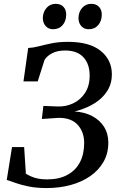

<svg xmlns="http://www.w3.org/2000/svg" viewBox="-20 -969 620 998"><path d="M223 8.5Q169 8.5 128.8 0.2Q88.5 -8 60.5 -18.2Q32.5 -28.5 15 -33.5L42.5 -204.5H105.5L114.5 -66Q127 -58.5 142 -51.8Q157 -45 177.2 -40.8Q197.5 -36.5 225 -36.5Q287 -36.5 330 -59.8Q373 -83 395.2 -125.2Q417.5 -167.5 417.5 -225.5Q417.5 -283 384.2 -319.8Q351 -356.5 286 -356.5L197.5 -350.5L205.5 -418.5L280 -415.5Q322.5 -414 360.5 -432Q398.5 -450 422.2 -486.2Q446 -522.5 446 -576Q446 -636.5 413.5 -671.5Q381 -706.5 318.5 -706.5Q278.5 -706.5 251.5 -692.5Q224.5 -678.5 211.5 -657.5L176 -546H102L126.5 -719.5Q154 -721 183.5 -728.8Q213 -736.5 249.5 -744Q286 -751.5 333.5 -751.5Q445.5 -751.5 503.5 -704.5Q561.5 -657.5 561.5 -582.5Q561.5 -540 544 -507.5Q526.5 -475 498 -451.5Q469.5 -428 435.2 -412.8Q401 -397.5 367.5 -389.5Q419.5 -386.5 459 -365.8Q498.5 -345 520.8 -309.8Q543 -274.5 543 -227.5Q543 -171.5 518 -127.8Q493 -84 449 -53.5Q405 -23 347 -7.2Q289 8.5 223 8.5ZM255 -817Q232 -817 217.2 -833.8Q202.5 -850.5 202.5 -876Q203.5 -907 222 -928Q240.5 -949 269 -949Q296.5 -949 310.5 -932.8Q324.5 -916.5 324 -893Q324 -860 305.5 -838.5Q287 -817 255 -817ZM440.5 -817Q417 -817 402.2 -833.8Q387.5 -850.5 388 -876Q388.5 -907 407 -928Q425.5 -949 454 -949Q481 -949 495.2 -932.8Q509.5 -916.5 509 -893Q509 -860 490.5 -838.5Q472 -817 440.5 -817Z"/></svg>

Font: Merriweather 60pt Medium
Style: Italic
Weight: 500
Italic angle: -7.8°
Version: Version 2.101